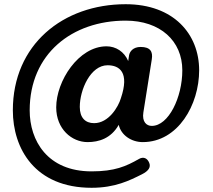

<svg xmlns="http://www.w3.org/2000/svg" viewBox="-20 -730 1011 912"><path d="M926 -396C926 -568 805 -710 577 -710C279 -710 41 -518 41 -206C41 -24 146 162 415 162C527 162 596 127 654 98C686 82 697 64 689 44C681 23 663 12 640 25C579 60 525 84 415 84C205 84 121 -62 121 -206C121 -474 322 -632 577 -632C741 -632 846 -536 846 -396C846 -268 781 -132 701 -132C676 -132 654 -151 661 -196L701 -448C707 -485 694 -507 648 -507C612 -507 596 -485 593 -467L589 -440C570 -485 530 -510 486 -510C353 -510 247 -345 247 -220C247 -117 321 -55 396 -55C449 -55 507 -72 544 -137C555 -88 604 -55 658 -55C826 -55 926 -233 926 -396ZM359 -222C359 -304 410 -420 491 -420C548 -420 596 -386 554 -263C542 -222 496 -145 427 -145C385 -145 359 -171 359 -222Z"/></svg>

Font: Hotpoint
Style: Bold
Weight: 700
Designer: Andrew Paglinawan, Luciano Perondi, Riccardo Olocco
Foundry: CAST Cooperativa Anonima Servizi Tipografici
Version: Version 1.000;PS 2.1;hotconv 16.6.51;makeotf.lib2.5.65220